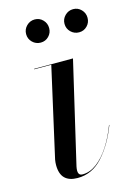

<svg xmlns="http://www.w3.org/2000/svg" viewBox="-105 -707 535 773"><g transform="rotate(-15 163.0 -321.0)"><path d="M121 10Q86 10 68 -7.8Q50 -25.5 50 -63Q50 -67 50.5 -73.8Q51 -80.5 52 -85L136 -458H65V-460H227L128 -36Q127 -31.5 126.5 -26.8Q126 -22 126 -18Q126 -10 130.2 -4.5Q134.5 1 144 1Q174.5 1 203 -20.2Q231.5 -41.5 255.8 -78.8Q280 -116 298 -164L299 -163Q270.5 -88 226.2 -39Q182 10 121 10ZM278.5 -555Q258.5 -555 244.2 -569Q230 -583 230 -603Q230 -623 244.2 -637.2Q258.5 -651.5 278.5 -651.5Q298.5 -651.5 312.2 -637.2Q326 -623 326 -603Q326 -583 312.2 -569Q298.5 -555 278.5 -555ZM118.5 -555Q98.5 -555 84.2 -569Q70 -583 70 -603Q70 -623 84.2 -637.2Q98.5 -651.5 118.5 -651.5Q138.5 -651.5 152.2 -637.2Q166 -623 166 -603Q166 -583 152.2 -569Q138.5 -555 118.5 -555Z"/></g></svg>

Font: Bodoni Moda 96pt
Style: Italic
Weight: 400
Italic angle: -13°
Version: Version 2.004